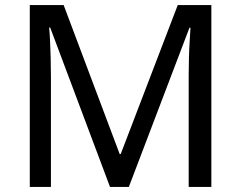

<svg xmlns="http://www.w3.org/2000/svg" viewBox="-20 -785 947 754"><path d="M412 -51 177 -677H173Q175 -657 176.5 -626Q178 -595 179 -558.5Q180 -522 180 -484V-51H97V-765H230L450 -180H454L678 -765H810V-51H721V-490Q721 -525 722 -559.5Q723 -594 725 -624.5Q727 -655 728 -676H724L486 -51Z"/></svg>

Font: Noto Sans Tamil UI
Style: Regular
Weight: 400
Designer: Jelle Bosma - Monotype Design Team
Foundry: Monotype Imaging Inc.
Version: Version 2.004